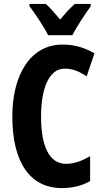

<svg xmlns="http://www.w3.org/2000/svg" viewBox="-20 -952 527 982"><path d="M226 -772H350C371 -814 416 -881 444 -920V-932H363C338 -910 317 -888 288 -852C260 -885 236 -913 214 -932H131V-920C160 -882 208 -810 226 -772ZM311 -601C352 -601 388 -586 423 -561L463 -679C411 -710 358 -724 300 -724C136 -724 43 -570 43 -356C43 -122 134 10 296 10C351 10 400 -2 441 -26V-153C402 -131 362 -114 318 -114C235 -114 190 -198 190 -355C190 -499 230 -601 311 -601Z"/></svg>

Font: Noto Sans Oriya ExtCond Bold
Style: Bold
Weight: 700
Width: 2
Designer: Amélie Bonet and Sol Matas
Foundry: Google LLC
Version: Version 2.006